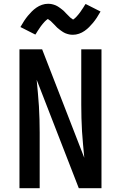

<svg xmlns="http://www.w3.org/2000/svg" viewBox="-20 -996 640 1016"><path d="M83 0V-735H203L426 -161Q423 -196 419.5 -231Q416 -266 414 -301Q412 -336 411 -371Q410 -406 410 -441V-735H517V0H397L174 -574Q177 -539 180.5 -504Q184 -469 186 -434Q188 -399 189 -364Q190 -329 190 -294V0ZM366 -812Q360 -812 355 -812.5Q350 -813 345.5 -814Q341 -815 336 -816.5Q331 -818 326 -820Q321 -822 317 -824.5Q313 -827 309 -829.5Q305 -832 300.5 -835.5Q296 -839 292 -842Q288 -845 284 -848.5Q280 -852 277 -855.5Q274 -859 271 -862Q268 -865 263.5 -869.5Q259 -874 255 -878Q251 -882 248 -885Q245 -888 239.5 -891Q234 -894 234 -896L231 -894Q228 -892 225 -889.5Q222 -887 219.5 -884.5Q217 -882 215.5 -880.5Q214 -879 212.5 -877Q211 -875 209 -873Q207 -871 205.5 -869Q204 -867 202 -864.5Q200 -862 198 -859.5Q196 -857 194 -854Q192 -851 190 -848Q188 -845 186 -842Q184 -839 181.5 -835.5Q179 -832 177 -828.5Q175 -825 172.5 -821Q170 -817 167 -813L88 -853Q98 -871 108 -886Q118 -901 128 -913Q138 -925 148.5 -935.5Q159 -946 172.5 -955.5Q186 -965 202 -970.5Q218 -976 234 -976Q240 -976 245 -975.5Q250 -975 254.5 -974Q259 -973 264 -971.5Q269 -970 274 -968Q279 -966 283 -963.5Q287 -961 291 -958.5Q295 -956 299.5 -952.5Q304 -949 308 -946Q312 -943 316 -939.5Q320 -936 323 -932.5Q326 -929 329 -926Q332 -923 336.5 -918.5Q341 -914 345 -910Q349 -906 352 -903Q355 -900 360.5 -897Q366 -894 366 -892L369 -894Q372 -896 375 -898.5Q378 -901 380.5 -903.5Q383 -906 384.5 -907.5Q386 -909 387.5 -911Q389 -913 391 -915Q393 -917 394.5 -919Q396 -921 398 -923.5Q400 -926 402 -928.5Q404 -931 406 -934Q408 -937 410 -940Q412 -943 414 -946Q416 -949 418.5 -952.5Q421 -956 423 -959.5Q425 -963 427.5 -967Q430 -971 433 -975L512 -935Q502 -917 492 -902Q482 -887 472 -875Q462 -863 451.5 -852.5Q441 -842 427.5 -832.5Q414 -823 398 -817.5Q382 -812 366 -812Z"/></svg>

Font: Iosevka Semibold Extended
Style: Regular
Weight: 600
Width: 7
Monospace: yes
Designer: Belleve Invis
Foundry: Belleve Invis
Version: Version 32.5.0; ttfautohint (v1.8.4)